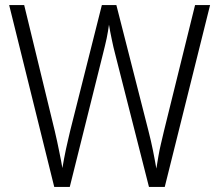

<svg xmlns="http://www.w3.org/2000/svg" viewBox="-20 -734 860 754"><path d="M805 -714 627 0H565L433 -519Q429 -534 425.5 -549Q422 -564 419 -579Q416 -594 413 -608.5Q410 -623 408 -637Q406 -624 404 -611Q402 -598 399 -584Q396 -570 392.5 -555.5Q389 -541 385 -525L254 0H193L16 -714H75L195 -220Q200 -198 204.5 -178Q209 -158 212.5 -139.5Q216 -121 219.5 -104.5Q223 -88 225 -74Q228 -92 231.5 -110.5Q235 -129 239 -148Q243 -167 247.5 -185.5Q252 -204 256 -222L380 -714H437L563 -220Q568 -200 572.5 -181Q577 -162 580.5 -144Q584 -126 587.5 -108Q591 -90 594 -72Q598 -96 602 -120Q606 -144 612 -169Q618 -194 624 -220L746 -714Z"/></svg>

Font: Noto Sans Hebrew SemiCondensed Light
Style: Regular
Weight: 300
Width: 4
Designer: Monotype Design Team
Foundry: Monotype Imaging Inc.
Version: Version 2.003